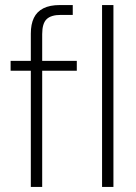

<svg xmlns="http://www.w3.org/2000/svg" viewBox="-20 -740 540 760"><path d="M102 0V-607Q102 -644 114 -669Q126 -694 151.5 -707Q177 -720 217 -720H268V-681H221Q182 -681 164.5 -664Q147 -647 147 -605V0ZM22 -460V-499H284V-460ZM384 0V-720H429V0Z"/></svg>

Font: DM Sans 20pt ExtraLight
Style: Regular
Weight: 250
Version: Version 4.004;gftools[0.9.30]